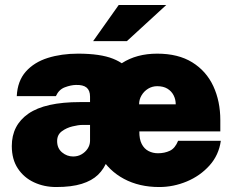

<svg xmlns="http://www.w3.org/2000/svg" viewBox="-20 -743 936 773"><path d="M206 10Q157.5 10 116.8 -9Q76 -28 51.8 -64.8Q27.5 -101.5 27.5 -155Q27.5 -239 94.5 -285.5Q161.5 -332 302.5 -332H342.5V-354Q342.5 -379 328.5 -390.5Q314.5 -402 285 -401Q265 -400.5 241 -391.5Q217 -382.5 205 -356H47.5Q50.5 -417 84 -454.8Q117.5 -492.5 172.5 -509.8Q227.5 -527 294 -527Q384 -527 435.2 -506.5Q486.5 -486 507.5 -449.8Q528.5 -413.5 528.5 -366L412.5 -98.5Q399.5 -63.5 374.8 -39.5Q350 -15.5 309 -2.8Q268 10 206 10ZM274.5 -113Q293.5 -113 308.5 -121.8Q323.5 -130.5 332.8 -144.5Q342 -158.5 342.5 -175V-240H311Q296 -240 272 -234.2Q248 -228.5 229 -214.5Q210 -200.5 210 -175Q210 -146 229.8 -129.5Q249.5 -113 274.5 -113ZM541 -214Q540.5 -183 550.5 -163.5Q560.5 -144 577.8 -135Q595 -126 616 -126Q642.5 -126 663.8 -136Q685 -146 697 -176H869Q861 -118.5 823.5 -76.8Q786 -35 732.2 -12.5Q678.5 10 621 10Q540.5 10 479.2 -22.8Q418 -55.5 384 -114.5Q350 -173.5 350 -252Q350 -326 381.2 -388.5Q412.5 -451 471.2 -489Q530 -527 613 -527Q697.5 -527 754 -492Q810.5 -457 838.8 -396.2Q867 -335.5 867 -259V-214ZM540 -323H687.5Q687.5 -342.5 679 -359.2Q670.5 -376 654 -386Q637.5 -396 613 -396Q593 -396 576.5 -386Q560 -376 550 -359.2Q540 -342.5 540 -323ZM458 -723H649.5L491 -577.5H355Z"/></svg>

Font: Public Sans Black
Style: Regular
Weight: 900
Designer: The Public Sans Project Authors: Dan O. Williams and USWDS (Libre Franklin designed by Pablo Impallari and Rodrigo Fuenz
Version: Version 1.007